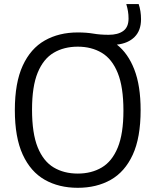

<svg xmlns="http://www.w3.org/2000/svg" viewBox="-20 -908 760 938"><path d="M360 9.5Q267.5 9.5 198.5 -29.8Q129.5 -69 91 -152.8Q52.5 -236.5 52.5 -370Q52.5 -503.5 91 -587.2Q129.5 -671 198.8 -710.2Q268 -749.5 360 -749.5Q402 -749.5 435.8 -743.8Q469.5 -738 511 -738Q556.5 -738 582.2 -756.8Q608 -775.5 608 -817.5Q608 -836.5 605.2 -853Q602.5 -869.5 597 -888H657.5Q669 -854 669 -814Q669 -759 637.5 -727.5Q606 -696 551 -690Q605.5 -647.5 636.2 -568.5Q667 -489.5 667 -370Q667 -235.5 628.5 -152Q590 -68.5 521 -29.5Q452 9.5 360 9.5ZM360 -60Q427 -60 477.2 -89.8Q527.5 -119.5 555.2 -187Q583 -254.5 583 -367.5Q583 -483 555.2 -551.5Q527.5 -620 477.2 -650Q427 -680 360 -680Q292.5 -680 242.2 -650.2Q192 -620.5 164.2 -553.2Q136.5 -486 136.5 -372.5Q136.5 -256.5 164.2 -188.2Q192 -120 242.2 -90Q292.5 -60 360 -60Z"/></svg>

Font: Encode Sans
Style: Regular
Weight: 400
Designer: Multiple Designers
Foundry: Impallari Type
Version: Version 3.002; ttfautohint (v1.8.3) -l 8 -r 50 -G 200 -x 14 